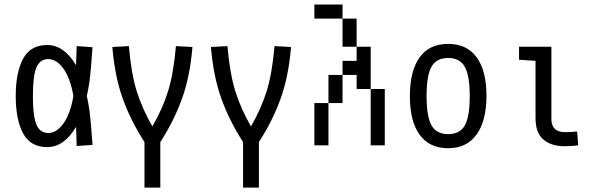

<svg xmlns="http://www.w3.org/2000/svg" viewBox="-20 -645 2665 852"><path d="M189.5 7.8Q115.2 7.8 82.5 -53.2Q49.8 -114.3 49.8 -218.8Q49.8 -323.2 82.5 -384.3Q115.2 -445.3 189.5 -445.3Q226.6 -445.3 258.8 -422.9Q291 -400.4 317.4 -355.5L320.3 -440.4L390.6 -435.5L383.8 -348.6Q377.9 -272.5 365.2 -218.8Q377.9 -165 383.8 -88.9L390.6 -2L320.3 2.9L317.4 -82Q291 -37.1 258.8 -14.6Q226.6 7.8 189.5 7.8ZM194.3 -54.7Q230.5 -54.7 261.2 -96.7Q292 -138.7 305.7 -218.8Q292 -298.8 261.2 -340.8Q230.5 -382.8 194.3 -382.8Q158.2 -382.8 142.1 -346.7Q126 -310.5 126 -218.8Q126 -156.2 133.3 -120.6Q140.6 -85 155.8 -69.8Q170.9 -54.7 194.3 -54.7Z M621.1 -14.6Q560.5 -108.4 524.9 -207Q489.3 -305.7 478.5 -436.5L551.8 -440.4Q562.5 -317.4 586.9 -239.7Q611.3 -162.1 656.2 -84Q701.2 -162.1 725.6 -239.7Q750 -317.4 760.7 -440.4L834 -436.5Q823.2 -305.7 787.6 -207Q752 -108.4 691.4 -14.6V187.5H621.1Z M1058.6 -14.6Q998 -108.4 962.4 -207Q926.8 -305.7 916 -436.5L989.3 -440.4Q1000 -317.4 1024.4 -239.7Q1048.8 -162.1 1093.8 -84Q1138.7 -162.1 1163.1 -239.7Q1187.5 -317.4 1198.2 -440.4L1271.5 -436.5Q1260.7 -305.7 1225.1 -207Q1189.5 -108.4 1128.9 -14.6V187.5H1058.6Z M1437.5 -62.5V0H1375V-62.5ZM1437.5 -125V-62.5H1375V-125ZM1437.5 -187.5V-125H1375V-187.5ZM1500 -312.5V-250H1437.5V-312.5ZM1687.5 -125V-62.5H1625V-125ZM1687.5 -187.5V-125H1625V-187.5ZM1687.5 -250V-187.5H1625V-250ZM1625 -312.5V-250H1562.5V-312.5ZM1625 -375V-312.5H1562.5V-375ZM1437.5 -625V-562.5H1375V-625ZM1625 -437.5V-375H1562.5V-437.5ZM1562.5 -562.5V-500H1500V-562.5ZM1500 -625V-562.5H1437.5V-625ZM1562.5 -500V-437.5H1500V-500ZM1562.5 -375V-312.5H1500V-375ZM1500 -250V-187.5H1437.5V-250ZM1687.5 -62.5V0H1625V-62.5Z M1968.8 12.7Q1885.7 12.7 1842.3 -46.9Q1798.8 -106.4 1798.8 -218.3Q1798.8 -330.1 1841.8 -390.1Q1884.8 -450.2 1968.8 -450.2Q2051.8 -450.2 2095.2 -390.6Q2138.7 -331.1 2138.7 -219.7Q2138.7 -108.4 2094.7 -47.9Q2050.8 12.7 1968.8 12.7ZM1968.8 -49.8Q2020.5 -49.8 2042.5 -88.4Q2064.5 -127 2064.5 -218.3Q2064.5 -309.6 2042.5 -348.6Q2020.5 -387.7 1968.8 -387.7Q1917 -387.7 1895 -349.1Q1873 -310.5 1873 -218.8Q1873 -127 1895 -88.4Q1917 -49.8 1968.8 -49.8Z M2426.8 -437.5V-116.2Q2426.8 -88.9 2441.4 -73.7Q2456.1 -58.6 2488.3 -58.6Q2511.7 -58.6 2541 -61.5L2545.9 0Q2515.6 3.9 2485.4 3.9Q2426.8 3.9 2391.6 -25.4Q2356.4 -54.7 2356.4 -121.1V-375L2283.2 -379.9V-437.5Z"/></svg>

Font: Sudo Variable
Style: Regular
Weight: 400
Monospace: yes
Designer: Jens Kutilek
Foundry: Jens Kutilek
Version: Version 0.040